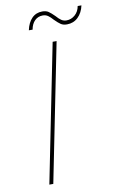

<svg xmlns="http://www.w3.org/2000/svg" viewBox="-95 -907 577 958"><g transform="rotate(-10 194.0 -428.5)"><path d="M235 -699 95 0H75L215 -699ZM301 -772Q282 -772 270 -780Q258 -788 240 -806Q227 -821 215.5 -829Q204 -837 189 -837Q165 -837 148.5 -821Q132 -805 127 -776H108Q116 -814 137 -835.5Q158 -857 190 -857Q209 -857 221 -849Q233 -841 251 -823Q264 -808 275.5 -800Q287 -792 302 -792Q326 -792 345 -808.5Q364 -825 369 -853H388Q380 -816 357 -794Q334 -772 301 -772Z"/></g></svg>

Font: Gontserrat Thin
Style: Italic
Weight: 250
Italic angle: -11.3°
Designer: Julieta Ulanovsky
Foundry: Julieta Ulanovsky
Version: Version 6.001